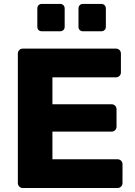

<svg xmlns="http://www.w3.org/2000/svg" viewBox="-20 -944 679 964"><path d="M94.8 0Q84.1 0 76.9 -7.2Q69.6 -14.5 69.6 -25.1V-674.5Q69.6 -685.5 76.9 -692.8Q84.1 -700 94.8 -700H561.6Q572.6 -700 579.9 -692.8Q587.1 -685.5 587.1 -674.5V-580.8Q587.1 -570.1 579.9 -562.9Q572.6 -555.6 561.6 -555.6H243.2V-420.6H539.6Q550.6 -420.6 557.9 -413.4Q565.1 -406.1 565.1 -395.1V-308.3Q565.1 -297.6 557.9 -290.4Q550.6 -283.1 539.6 -283.1H243.2V-144.4H569.6Q580.6 -144.4 587.9 -137.1Q595.1 -129.9 595.1 -118.9V-25.1Q595.1 -14.5 587.9 -7.2Q580.6 0 569.6 0ZM396.7 -787Q386.5 -787 380.3 -793.2Q374.1 -799.3 374.1 -809.6V-901.4Q374.1 -911.4 380.3 -917.9Q386.5 -924.4 396.7 -924.4H488.5Q498.5 -924.4 505 -917.9Q511.5 -911.4 511.5 -901.4V-809.6Q511.5 -799.3 505 -793.2Q498.5 -787 488.5 -787ZM190 -787Q179.7 -787 173.5 -793.2Q167.4 -799.3 167.4 -809.6V-901.4Q167.4 -911.4 173.5 -917.9Q179.7 -924.4 190 -924.4H281.7Q291.7 -924.4 298.2 -917.9Q304.7 -911.4 304.7 -901.4V-809.6Q304.7 -799.3 298.2 -793.2Q291.7 -787 281.7 -787Z"/></svg>

Font: Rubik Light
Style: Regular
Weight: 300
Designer: Hubert and Fischer
Foundry: Hubert and Fischer
Version: Version 2.300;gftools[0.9.30]